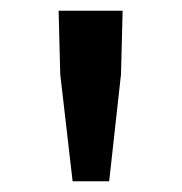

<svg xmlns="http://www.w3.org/2000/svg" viewBox="-20 -795 338 357"><path d="M115 -458H183L205 -657L208 -775H89L92 -657Z"/></svg>

Font: Noto Sans CJK TC Medium
Style: Regular
Weight: 500
Designer: Ryoko NISHIZUKA 西塚涼子 (kana, bopomofo & ideographs); Paul D. Hunt (Latin, Greek & Cyrillic); Sandoll Communications 산돌커뮤니
Foundry: Adobe
Version: Version 2.004;hotconv 1.0.118;makeotfexe 2.5.65603